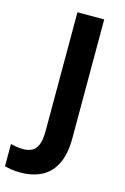

<svg xmlns="http://www.w3.org/2000/svg" viewBox="-211 -775 679 1046"><g transform="rotate(15 128.5 -252.0)"><path d="M14.6 210Q-14.4 210 -36.2 206.5Q-58 203 -74 199V73Q-58.2 77 -40.5 80Q-22.7 83 -3 83Q23 83 44.5 73Q66 63 78 35Q90 7 90 -45V-714H241V-46Q241 46 212.5 102.5Q184 159 133.2 184.5Q82.4 210 14.6 210Z"/></g></svg>

Font: Noto Sans New Tai Lue
Style: Regular
Weight: 400
Designer: Monotype Design Team
Foundry: Monotype Imaging Inc.
Version: Version 2.003